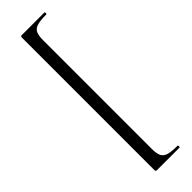

<svg xmlns="http://www.w3.org/2000/svg" viewBox="-286 -727 846 846"><g transform="rotate(-45 137.0 -304.0)"><path d="M88 -715Q88 -722 89.5 -723.5Q91 -725 97 -725H236Q239 -725 239 -719Q239 -713 236 -713Q197 -713 178.5 -707Q160 -701 153 -686.5Q146 -672 146 -642V34Q146 64 153 78.5Q160 93 178.5 99Q197 105 236 105Q239 105 239 111Q239 117 236 117H97Q91 117 89.5 115Q88 113 88 106Z"/></g></svg>

Font: Cormorant Garamond
Style: Regular
Weight: 400
Designer: Christian Thalmann (Catharsis Fonts)
Version: Version 3.000